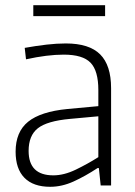

<svg xmlns="http://www.w3.org/2000/svg" viewBox="-20 -713 520 738"><path d="M173 5Q108 5 74 -29.5Q40 -64 40 -130Q40 -206 88 -245Q136 -284 239 -294L358 -305V-367Q358 -441 328 -472Q298 -503 225 -503Q162 -503 80 -485L75 -529Q120 -537 159 -541.5Q198 -546 233 -546Q323 -546 365 -504Q407 -462 407 -374V0H367L360 -67H355Q308 -36 263 -15.5Q218 5 173 5ZM185 -39Q226 -39 271.5 -61Q317 -83 358 -109V-266L249 -256Q161 -248 125.5 -220Q90 -192 90 -133Q90 -39 185 -39ZM108 -693H384V-651H108Z"/></svg>

Font: Encode Sans Narrow
Style: ExtraLight
Weight: 200
Designer: Pablo Impallari, Andres Torresi
Foundry: Pablo Impallari, Andres Torresi
Version: Version 1.000; ttfautohint (v1.00) -l 8 -r 50 -G 200 -x 14 -